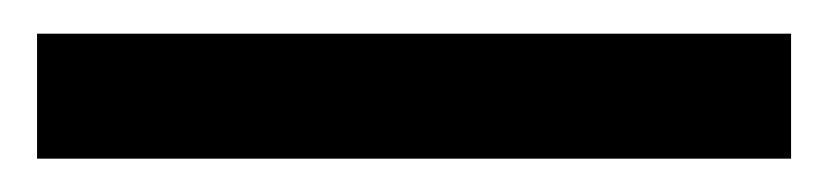

<svg xmlns="http://www.w3.org/2000/svg" viewBox="-20 -20 491 114"><path d="M449.7 0V74.2H2V0Z"/></svg>

Font: Vazirmatn
Style: Regular
Weight: 400
Designer: Saber Rastikerdar
Foundry: Saber Rastikerdar
Version: Version 33.003;September 2, 2022;FontCreator 14.0.0.2862 64-